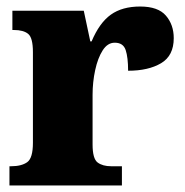

<svg xmlns="http://www.w3.org/2000/svg" viewBox="-20 -569 567 589"><path d="M9 0V-59H14Q46 -59 63.5 -71.5Q81 -84 81 -131V-409Q81 -453 66.5 -465Q52 -477 22 -477H18V-536H237L257 -442H261Q285 -499 320 -524Q355 -549 410 -549Q465 -549 489 -521Q513 -493 513 -452Q513 -398 474 -375Q435 -352 373 -352Q373 -393 365.5 -415.5Q358 -438 332 -438Q310 -438 295 -414.5Q280 -391 272 -354Q264 -317 264 -278V-126Q264 -82 279.5 -70.5Q295 -59 321 -59H354V0Z"/></svg>

Font: Noto Serif SemiCondensed Black
Style: Regular
Weight: 900
Width: 4
Designer: Monotype Design Team
Foundry: Monotype Imaging Inc.
Version: Version 2.014; ttfautohint (v1.8.4.7-5d5b)